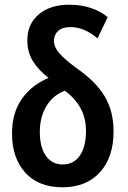

<svg xmlns="http://www.w3.org/2000/svg" viewBox="-20 -785 543 815"><path d="M245 10Q143 10 87 -52.5Q31 -115 31 -218Q31 -306 73 -365.5Q115 -425 186 -454Q144 -487 120 -525Q96 -563 96 -614Q96 -683 144.5 -724Q193 -765 274 -765Q326 -765 367.5 -750.5Q409 -736 437 -712L394 -622Q338 -670 279 -670Q244 -670 226.5 -653.5Q209 -637 209 -612Q209 -586 230.5 -560.5Q252 -535 303 -497Q387 -439 424.5 -376Q462 -313 462 -227Q462 -117 404 -53.5Q346 10 245 10ZM246 -87Q293 -87 319 -124.5Q345 -162 345 -229Q345 -283 322 -325.5Q299 -368 255 -400Q204 -380 176.5 -334Q149 -288 149 -225Q149 -161 174.5 -124Q200 -87 246 -87Z"/></svg>

Font: Noto Sans Condensed SemiBold
Style: Regular
Weight: 600
Width: 3
Designer: Monotype Design Team
Foundry: Monotype Imaging Inc.
Version: Version 2.013; ttfautohint (v1.8.4.7-5d5b)